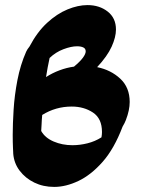

<svg xmlns="http://www.w3.org/2000/svg" viewBox="-20 -721 571 755"><path d="M475 -249Q471 -238 462 -223Q429 -136 383.5 -84.5Q338 -33 288.5 -9.5Q239 14 193 14Q150 14 115 -3Q80 -20 57.5 -49.5Q35 -79 32 -117V-119Q32 -121 31 -140.5Q30 -160 30 -191Q30 -233 33.5 -289.5Q37 -346 48.5 -406Q60 -466 83 -518Q87 -527 96 -538Q126 -595 165 -631Q204 -667 245.5 -684Q287 -701 324 -701Q371 -701 403.5 -675.5Q436 -650 436 -605Q436 -575 419 -537.5Q402 -500 362 -457Q416 -446 453 -411.5Q490 -377 490 -320Q490 -288 475 -249ZM283 -539Q260 -539 229.5 -527.5Q199 -516 175 -493Q171 -475 167.5 -456Q164 -437 161 -418Q186 -434 214 -444.5Q242 -455 271 -459Q295 -479 306 -494Q317 -509 317 -519Q317 -530 307.5 -534.5Q298 -539 283 -539ZM262 -302Q199 -302 146 -269Q144 -248 143.5 -231.5Q143 -215 142 -206Q157 -179 191 -164.5Q225 -150 265 -150Q294 -150 324 -157.5Q354 -165 379 -181Q381 -192 381 -202Q381 -255 345.5 -278.5Q310 -302 262 -302Z"/></svg>

Font: Ga Maamli
Style: Regular
Weight: 400
Designer: Afotey Clement Nii Odai, Ama Asantewa Diaka, David Abbey-Thompson
Foundry: Sorkin Type Co.
Version: Version 1.000; ttfautohint (v1.8.4.7-5d5b)